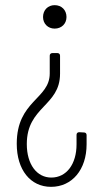

<svg xmlns="http://www.w3.org/2000/svg" viewBox="-20 -516 378 745"><path d="M192 -496C166 -496 147 -477 147 -450C147 -424 166 -405 192 -405C219 -405 238 -424 238 -450C238 -477 219 -496 192 -496ZM203 -310H183C177 -310 173 -306 173 -300V-231C173 -131 45 -126 45 42C45 143 98 209 178 209C260 209 316 142 316 44V8C316 2 312 -2 306 -2L287 -3C281 -3 277 1 277 7V44C277 121 238 173 179 173C123 173 84 122 84 43C84 -103 213 -104 213 -230V-300C213 -306 209 -310 203 -310Z"/></svg>

Font: Barlow Condensed ExtraLight
Style: Regular
Weight: 275
Width: 3
Designer: Jeremy Tribby
Foundry: Tribby Type
Version: Version 1.422;hotconv 1.0.109;makeotfexe 2.5.65596